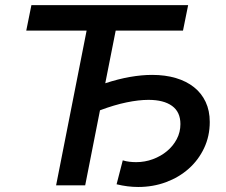

<svg xmlns="http://www.w3.org/2000/svg" viewBox="-20 -720 877 746"><path d="M198 0 316.5 -601H82L102 -700H711L691 -601H429.5L389 -396.5Q439 -413 484.8 -421Q530.5 -429 571 -429Q622 -429 663.2 -416.8Q704.5 -404.5 733.8 -381.2Q763 -358 779 -324Q795 -290 795 -246Q795 -191 773 -144.5Q751 -98 713.2 -64.5Q675.5 -31 625 -12.2Q574.5 6.5 517 6.5Q476 6.5 433 -4L457 -97Q470 -93 483 -91.5Q496 -90 509 -90Q543 -90 574 -101.5Q605 -113 628.8 -132.8Q652.5 -152.5 666.8 -179.5Q681 -206.5 681 -238Q681 -285 648.5 -308.5Q616 -332 557 -332Q519 -332 471.8 -322.2Q424.5 -312.5 368.5 -291.5L311 0Z"/></svg>

Font: Argentum Sans
Style: Italic
Weight: 400
Italic angle: -11.3099°
Designer: Julieta Ulanovsky, Owen Earl, Rasmus Andersson, Cristiano Sobral
Foundry: The Argentum Sans Project Authors
Version: Version 3.131; ttfautohint (v1.8.4.7-5d5b-dirty)